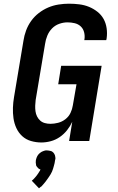

<svg xmlns="http://www.w3.org/2000/svg" viewBox="-20 -763 640 1039"><path d="M204 8Q175 8 147.5 0Q120 -8 100 -26.5Q80 -45 68.5 -70Q57 -95 53 -123Q49 -151 50 -180Q51 -209 56 -238L107 -543Q111 -570 121 -597.5Q131 -625 148.5 -649.5Q166 -674 190 -692.5Q214 -711 241 -722.5Q268 -734 297 -738.5Q326 -743 353 -743Q382 -743 409.5 -739.5Q437 -736 461.5 -726Q486 -716 507 -699.5Q528 -683 540.5 -660.5Q553 -638 557 -610.5Q561 -583 557 -555L555 -546H436L437 -550Q440 -570 435 -589Q430 -608 416.5 -620.5Q403 -633 384 -637.5Q365 -642 345 -642Q323 -642 300.5 -634Q278 -626 261.5 -609Q245 -592 236 -570Q227 -548 224 -526L173 -222Q171 -206 170.5 -191Q170 -176 172 -161Q174 -146 180.5 -133Q187 -120 197.5 -110.5Q208 -101 222.5 -97Q237 -93 253 -93Q273 -93 294.5 -98.5Q316 -104 334 -118Q352 -132 361.5 -152Q371 -172 374 -192L394 -307H295L311 -407H530L463 0H354L371 -104Q360 -80 343 -58.5Q326 -37 303.5 -21.5Q281 -6 255 1Q229 8 204 8ZM191 256 152 215Q156 212 160 208Q164 204 167.5 200Q171 196 174.5 192Q178 188 181 183.5Q184 179 188 173.5Q192 168 193 165L195 163L199 154Q195 153 192.5 151.5Q190 150 187.5 148Q185 146 183 143Q181 140 178.5 137.5Q176 135 175.5 131.5Q175 128 174.5 124.5Q174 121 173.5 116.5Q173 112 174 110V104Q175 100 176 96.5Q177 93 178.5 89Q180 85 182 81.5Q184 78 186.5 74.5Q189 71 192 68.5Q195 66 198 63.5Q201 61 204.5 59Q208 57 212 55.5Q216 54 220.5 52.5Q225 51 227 51H235Q240 51 244.5 52Q249 53 254 54Q259 55 262.5 57.5Q266 60 269 63Q272 66 274 70Q276 74 277.5 78Q279 82 279.5 88Q280 94 280 96L278 104Q277 112 275.5 119.5Q274 127 271.5 135Q269 143 267 150.5Q265 158 261.5 165.5Q258 173 254 180Q250 187 245 194Q240 201 235.5 207.5Q231 214 226 220.5Q221 227 213.5 235.5Q206 244 204 246L199 249Z"/></svg>

Font: Iosevka Aile Oblique
Style: Bold
Weight: 700
Italic angle: -9°
Designer: Belleve Invis
Foundry: Belleve Invis
Version: Version 31.1.0; ttfautohint (v1.8.4)